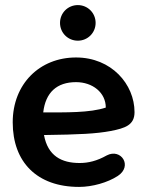

<svg xmlns="http://www.w3.org/2000/svg" viewBox="-20 -725 579 755"><path d="M291 10C343 10 403 -7 443 -33C503 -72 456 -143 400 -114C361 -92 327 -84 293 -84C222 -84 168 -112 153 -194C294 -196 357 -199 416 -210C472 -221 509 -233 509 -284C509 -394 418 -499 279 -499C136 -499 30 -395 30 -244C30 -88 125 10 291 10ZM286 -565C325 -565 356 -596 356 -635C356 -674 325 -705 286 -705C247 -705 216 -674 216 -635C216 -596 247 -565 286 -565ZM150 -283C159 -361 203 -402 279 -402C344 -402 396 -361 396 -302C334 -281 237 -283 150 -283Z"/></svg>

Font: SN Pro SemiBold
Style: Regular
Weight: 600
Designer: Tobias Whetton
Foundry: Supernotes
Version: Version 1.003;Glyphs 3.3 (3324)